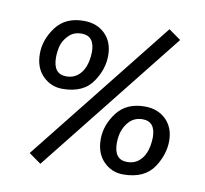

<svg xmlns="http://www.w3.org/2000/svg" viewBox="-81 -800 983 919"><g transform="rotate(10 410.0 -340.0)"><path d="M618.2 -264.2Q579.1 -263.7 554.7 -238.3Q516.1 -197.8 516.1 -130.9Q516.1 -49.8 580.1 -49.8Q609.9 -49.8 631.3 -64.9Q678.7 -98.6 681.2 -186Q681.2 -264.2 618.2 -264.2ZM618.2 -326.2Q682.1 -326.2 721.7 -287.1Q761.2 -248 761.2 -183.6Q761.2 -119.1 721.2 -57.1Q675.8 12.2 571.3 12.2Q515.6 12.2 476.6 -27.3Q437 -67.4 437 -135.7Q437 -204.1 482.9 -265.1Q529.3 -326.2 618.2 -326.2ZM259.8 -617.2Q220.7 -617.2 196.3 -591.8Q171.9 -566.4 165 -538.6Q158.2 -511.2 158.2 -483.9Q158.2 -402.8 222.2 -402.8Q252 -402.8 273.4 -418Q320.8 -451.7 323.2 -539.1Q322.8 -617.2 259.8 -617.2ZM259.8 -679.2Q323.7 -679.2 363.3 -640.1Q402.8 -601.1 402.8 -535.6Q402.8 -470.2 362.8 -410.2Q318.4 -340.8 213.9 -340.8Q158.2 -340.8 118.7 -380.4Q79.1 -419.9 79.1 -488.3Q79.1 -556.6 125 -618.2Q170.9 -679.2 259.8 -679.2ZM729 -668.9 172.9 30.8 113.8 -11.2 669.9 -710.9Z"/></g></svg>

Font: FiraSans-Italic
Style: Italic
Weight: 400
Italic angle: -8°
Designer: Carrois Corporate & Edenspiekermann AG
Foundry: Carrois Corporate GbR & Edenspiekermann AG
Version: Version 3.106;PS 003.106;hotconv 1.0.70;makeotf.lib2.5.58329